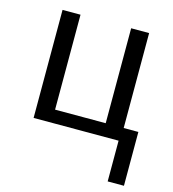

<svg xmlns="http://www.w3.org/2000/svg" viewBox="-108 -618 817 907"><g transform="rotate(15 300.0 -164.0)"><path d="M173.8 -528.3V-64H421.4V-528.3H509.3V-64H581.1V199.2H501.5V0H85.9V-528.3Z"/></g></svg>

Font: Courier New
Style: Regular
Weight: 400
Designer: Steve Matteson
Foundry: Ascender Corporation
Version: Version 2.00.3